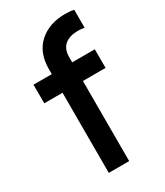

<svg xmlns="http://www.w3.org/2000/svg" viewBox="-190 -834 781 911"><g transform="rotate(-30 201.0 -378.5)"><path d="M127 0V-439H26.9V-541H127V-568.8Q127 -657.7 181.4 -707.3Q235.8 -756.8 324.2 -756.8Q351.6 -756.8 372.1 -752V-653.8Q352.5 -657.2 337.9 -657.2Q291 -657.2 264.9 -635.5Q238.8 -613.8 238.8 -568.8V-541H362.8V-439H238.8V0Z"/></g></svg>

Font: Plus Jakarta Sans SemiBold
Style: Regular
Weight: 600
Designer: Gumpita Rahayu
Foundry: Tokotype
Version: Version 2.006